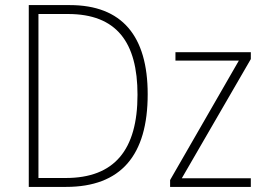

<svg xmlns="http://www.w3.org/2000/svg" viewBox="-20 -734 1041 754"><path d="M560 -364C560 -593 459 -714 254 -714H93V0H239C455 0 560 -124 560 -364ZM520 -362C520 -145 429 -35 238 -35H131V-679H247C438 -679 520 -568 520 -362ZM965 0V-34H694L965 -502V-529H669V-496H918L648 -27V0Z"/></svg>

Font: Noto Sans SemiCondensed ExtraLight
Style: Regular
Weight: 200
Width: 4
Designer: Monotype Design Team
Foundry: Monotype Imaging Inc.
Version: Version 2.013